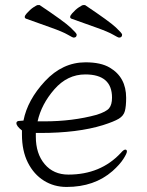

<svg xmlns="http://www.w3.org/2000/svg" viewBox="-20 -728 583 761"><path d="M244 13Q194 13 154 -12Q114 -37 90.5 -83.5Q67 -130 67 -195V-211Q45 -228 45 -240Q45 -249 59 -249Q59 -249 73 -250Q89 -332 158.5 -406.5Q228 -481 319 -481Q380 -481 415 -460Q480 -422 480 -340Q480 -307 475 -288Q470 -269 451 -257.5Q432 -246 388 -232Q288 -201 140 -201H122V-186Q122 -119 157 -77.5Q192 -36 251 -36Q379 -36 459 -122Q470 -135 476.5 -135Q483 -135 483 -127.5Q483 -120 469 -98Q455 -76 426 -50Q354 13 244 13ZM129 -247H135H155Q268 -247 363 -273Q401 -285 412.5 -299Q424 -313 424 -341Q424 -433 318 -433Q247 -433 195.5 -374Q144 -315 129 -247ZM272 -579Q268 -579 248.5 -590.5Q229 -602 181 -619Q133 -636 83 -654Q72 -659 85.5 -674.5Q99 -690 112.5 -699Q126 -708 130 -708H137Q234 -643 259 -619.5Q284 -596 284 -591Q284 -579 272 -579ZM83 -654ZM452 -579Q448 -579 428.5 -590.5Q409 -602 361 -619Q313 -636 263 -654Q252 -659 265.5 -674.5Q279 -690 292.5 -699Q306 -708 310 -708H317Q414 -643 439 -619.5Q464 -596 464 -591Q464 -579 452 -579ZM263 -654Z"/></svg>

Font: LXGW WenKai TC Light
Style: Regular
Weight: 300
Designer: LXGW / Fontworks Inc.
Foundry: LXGW / Fontworks Inc.
Version: Version 1.330